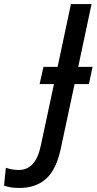

<svg xmlns="http://www.w3.org/2000/svg" viewBox="-174 -734 478 950"><path d="M-77 196Q-102 196 -121 193Q-140 190 -154 184L-145 96Q-131 101 -115 104Q-99 107 -81 107Q3 107 28 -14L93 -318H22L41 -403H111L177 -714H279L213 -403H284L266 -318H195L127 0Q105 105 54 150.5Q3 196 -77 196Z"/></svg>

Font: Noto Sans SemiCondensed Medium
Style: Italic
Weight: 500
Width: 4
Italic angle: -12°
Designer: Monotype Design Team
Foundry: Monotype Imaging Inc.
Version: Version 2.013; ttfautohint (v1.8.4.7-5d5b)